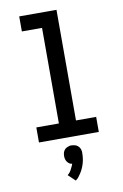

<svg xmlns="http://www.w3.org/2000/svg" viewBox="-105 -794 710 1106"><g transform="rotate(-10 250.0 -241.0)"><path d="M75 0V-88H207V-647H89V-735H307V-88H425V0ZM246 253 205 214Q209 211 212.5 207.5Q216 204 219 200Q222 196 224.5 192Q227 188 229 183.5Q231 179 234 173.5Q237 168 238 165L239 163L242 154Q238 153 234 152Q230 151 226.5 149Q223 147 220.5 144Q218 141 215 138Q212 135 210.5 131.5Q209 128 207.5 124.5Q206 121 205 115.5Q204 110 204 108V102Q204 98 204.5 94Q205 90 205.5 86.5Q206 83 207.5 79.5Q209 76 211 72.5Q213 69 215.5 66Q218 63 221 60.5Q224 58 227 56.5Q230 55 234 53.5Q238 52 242.5 50.5Q247 49 249 49H257Q262 49 267 50Q272 51 276.5 52Q281 53 285.5 55.5Q290 58 293.5 61Q297 64 300 68Q303 72 305 76Q307 80 308.5 86.5Q310 93 310 95V102Q310 110 309.5 117.5Q309 125 308 133Q307 141 305.5 148Q304 155 302 162.5Q300 170 297 177.5Q294 185 291 192Q288 199 284.5 205Q281 211 276.5 218Q272 225 266 233Q260 241 258 243L254 246Z"/></g></svg>

Font: Iosevka Term Semibold
Style: Regular
Weight: 600
Monospace: yes
Designer: Belleve Invis
Foundry: Belleve Invis
Version: Version 31.4.0